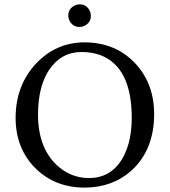

<svg xmlns="http://www.w3.org/2000/svg" viewBox="-20 -853 781 883"><path d="M293.9 -780.8Q293.9 -812.5 323.2 -827.6Q334.5 -833 346.2 -833Q377.9 -833 392.6 -803.7Q397.9 -792.5 397.9 -780.8Q397.9 -749 368.7 -734.4Q357.4 -729 346.2 -729Q314.5 -729 299.3 -758.3Q294.4 -769.5 293.9 -780.8ZM355 -613.8Q261.2 -613.8 205.6 -531.2Q155.3 -454.6 154.8 -327.1Q154.8 -165.5 252 -84Q312.5 -34.2 389.2 -34.2Q495.6 -34.2 548.3 -133.8Q585.4 -204.6 585.9 -310.1Q585.9 -544.9 441.4 -599.6Q402.3 -613.8 355 -613.8ZM689 -329.1Q689 -165 585.9 -69.8Q498.5 9.3 369.1 9.8Q231.4 9.8 140.6 -81.5Q52.2 -171.9 51.8 -310.1Q51.8 -460.9 147 -562Q238.3 -657.7 368.2 -658.2Q511.2 -658.2 602.5 -561Q688.5 -468.3 689 -329.1Z"/></svg>

Font: Linux Biolinum Capitals O
Style: Small Caps
Weight: 400
Designer: Philipp H. Poll
Foundry: Philipp H. Poll
Version: Version 1.0.4